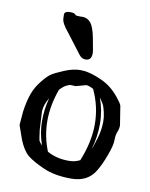

<svg xmlns="http://www.w3.org/2000/svg" viewBox="-78 -716 615 788"><g transform="rotate(10 229.5 -322.0)"><path d="M127.4 -628.9C127.4 -614.9 136.9 -596.8 155.8 -574.7L220.2 -490.2C227.4 -481.4 236 -477.1 246.1 -477.1C262.7 -477.1 271 -487.1 271 -507.3C271 -509.9 270.7 -513.8 270 -518.8C269.4 -523.8 266.2 -541 260.5 -570.3C254.8 -599.6 247.4 -619.8 238.3 -630.9C229.2 -641.9 217.3 -647.5 202.6 -647.5H202.1C200.5 -647.5 198.9 -647.3 197.3 -647C185.5 -647 178.1 -647.6 174.8 -648.9C173.2 -654.1 166 -657.1 153.3 -657.7H151.9C135.3 -657.7 127 -653 127 -643.6V-642.6C127.3 -635.1 127.4 -630.5 127.4 -628.9ZM131.8 -98.1C123.7 -106.9 119.1 -113.1 117.9 -116.7C116.8 -120.3 114.6 -134.9 111.3 -160.6L107.4 -236.3C108.1 -254.9 114.6 -274.3 127 -294.4C118.5 -263.2 114.3 -231 114.3 -198C114.3 -165 120.1 -131.7 131.8 -98.1ZM160.6 -335.9C170.1 -346 178.8 -353.1 186.8 -357.2C194.7 -361.2 201 -363.3 205.6 -363.3L225.1 -362.3L267.6 -374C275.1 -374 285.2 -370.6 297.9 -363.8C319.3 -318.2 330.1 -270.7 330.1 -221.2C330.1 -171.7 319 -120.1 296.9 -66.4C282.9 -59.2 267.7 -55.7 251.5 -55.7H248.5C215.7 -55.7 186.2 -63 160.2 -77.6C143.9 -118 135.7 -159.7 135.7 -202.9C135.7 -246 144 -290.4 160.6 -335.9ZM331.1 -334.5C333.7 -331.2 338.4 -324.1 345.2 -313C352.1 -301.9 357.4 -283.2 361.3 -256.8L362.3 -238.3C362.3 -215.5 358.7 -192.1 351.6 -168.2C344.4 -144.3 338.7 -127.3 334.5 -117.2C345.2 -154 350.6 -190.5 350.6 -226.8C350.6 -263.1 344.1 -299 331.1 -334.5ZM233.6 -430.7C213.3 -430.7 190.9 -425.5 166.5 -415.3C142.1 -405 125.2 -396.6 115.7 -390.1C106.3 -383.6 94.6 -371.7 80.8 -354.5C67 -337.2 56.4 -318.8 49.1 -299.3C41.7 -279.8 35.8 -254.6 31.2 -223.6L26.4 -165.5L46.4 -108.4C58.4 -78.5 72.1 -57.4 87.4 -45.2C102.7 -33 126 -19.9 157.2 -6.1C188.5 7.7 227 14.6 272.7 14.6C318.4 14.6 351.6 -2.4 372.1 -36.6C383.5 -55.2 394.4 -78.7 405 -107.2C415.6 -135.7 420.9 -157.3 420.9 -172.1C420.9 -186.9 422.9 -198.7 426.8 -207.5C430.7 -216.3 432.6 -225.6 432.6 -235.4L419.9 -315.4C417.6 -322.3 410.2 -333.3 397.7 -348.6C385.2 -363.9 371.9 -376.8 357.9 -387.2C343.9 -397.6 324.8 -407.5 300.5 -416.7C276.3 -426 254 -430.7 233.6 -430.7Z"/></g></svg>

Font: Drukaatie burti
Style: Regular
Weight: 400
Version: Version 0.14.4